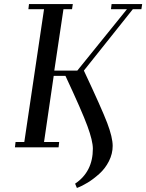

<svg xmlns="http://www.w3.org/2000/svg" viewBox="-20 -722 717 941"><path d="M53.2 0 56.2 -25.9H99.1L195.8 -676.8H119.1L122.1 -702.1H336.9L333 -676.8H291L246.1 -376H358.9L602.1 -676.8H523.9L526.9 -702.1H676.8L672.9 -676.8H630.9L391.1 -376Q478.5 -189.9 505.4 -119.4Q532.2 -48.8 532.2 -6.8Q532.2 31.7 513.9 67.9Q495.6 104 467 129.6Q438.5 155.3 410.4 172.6Q382.3 189.9 356.9 199.2L348.1 178.2Q435.1 119.6 435.1 6.8Q435.1 -31.7 408.4 -104.2Q381.8 -176.8 300.8 -350.1H243.2L195.8 -25.9H270L267.1 0Z"/></svg>

Font: Dehuti Alt
Style: Bold-Italic
Weight: 700
Version: Version 1.2